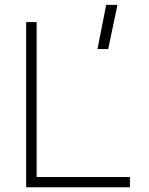

<svg xmlns="http://www.w3.org/2000/svg" viewBox="-20 -786 626 806"><path d="M389.2 -580.1 425.8 -765.6H473.1L434.1 -580.1ZM89.8 0V-693.4H133.8V-43H525.4V0Z"/></svg>

Font: Caskaydia Cove ExtraLight
Style: Regular
Weight: 200
Monospace: yes
Designer: Aaron Bell
Foundry: Saja Typeworks
Version: Version 4.300; ttfautohint (v1.8.3)